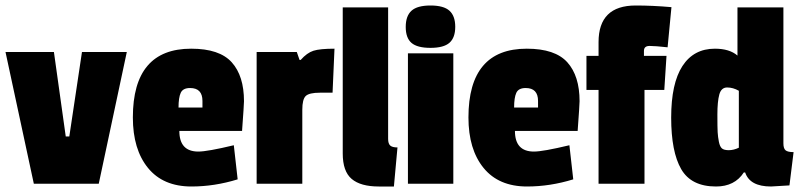

<svg xmlns="http://www.w3.org/2000/svg" viewBox="-20 -668 2913 698"><path d="M441 -479 339 0H103L0 -479H176L219 -172H232L278 -479Z M671 -348Q645 -348 637 -330.5Q629 -313 629 -277H716V-301Q716 -348 671 -348ZM675 -491Q778 -491 822.5 -441.5Q867 -392 867 -300Q867 -288 860 -192H632Q632 -117 701 -117Q734 -117 830 -140L844 -16Q760 10 676 10Q573 10 518 -57.5Q463 -125 463 -241Q463 -491 675 -491Z M1079 -269V0H913V-479H1059L1069 -450H1073Q1096 -476 1119.5 -483.5Q1143 -491 1196 -491L1189 -331H1143Q1104 -331 1091.5 -319Q1079 -307 1079 -269Z M1226 -110V-641H1391V-163Q1391 -146 1398.5 -139Q1406 -132 1425 -132L1412 10H1357Q1291 10 1258.5 -17.5Q1226 -45 1226 -110Z M1628 0H1463V-474H1628ZM1476 -512Q1455 -530 1455 -570Q1455 -610 1476 -629Q1497 -648 1545 -648Q1593 -648 1614 -629Q1635 -610 1635 -570.5Q1635 -531 1614 -512.5Q1593 -494 1545 -494Q1497 -494 1476 -512Z M1891 -348Q1865 -348 1857 -330.5Q1849 -313 1849 -277H1936V-301Q1936 -348 1891 -348ZM1895 -491Q1998 -491 2042.5 -441.5Q2087 -392 2087 -300Q2087 -288 2080 -192H1852Q1852 -117 1921 -117Q1954 -117 2050 -140L2064 -16Q1980 10 1896 10Q1793 10 1738 -57.5Q1683 -125 1683 -241Q1683 -491 1895 -491Z M2291 -648Q2353 -648 2421 -642L2407 -496Q2362 -501 2341.5 -501Q2321 -501 2321 -483V-465H2403L2395 -341H2323V0H2156V-341H2112V-465H2156V-515Q2156 -648 2291 -648Z M2850 6 2783 10Q2706 10 2689 -41H2684Q2651 10 2583 10Q2493 10 2456.5 -53Q2420 -116 2420 -240.5Q2420 -365 2461 -428Q2502 -491 2579 -491Q2632 -491 2661 -466V-641H2828V-147Q2828 -128 2836 -121.5Q2844 -115 2865 -115ZM2666 -131V-338Q2645 -350 2623.5 -350Q2602 -350 2595 -324.5Q2588 -299 2588 -251.5Q2588 -204 2589 -187Q2590 -170 2593.5 -152.5Q2597 -135 2604.5 -128.5Q2612 -122 2629.5 -122Q2647 -122 2666 -131Z"/></svg>

Font: Passion One
Style: Regular
Weight: 400
Designer: Alejandro Lo Celso
Foundry: Fontstage
Version: Version 1.001